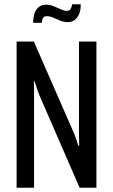

<svg xmlns="http://www.w3.org/2000/svg" viewBox="-20 -882 531 902"><path d="M58 0V-687H139L328 -255Q331 -248 334.5 -238Q338 -228 341.5 -217.5Q345 -207 348 -197H352Q352 -214 351.5 -231.5Q351 -249 351 -259V-687H433V0H354L164 -437Q160 -447 154 -464.5Q148 -482 143 -499H139Q140 -485 140 -465.5Q140 -446 140 -433V0ZM136 -775Q136 -803 143 -821.5Q150 -840 163.5 -850Q177 -860 195 -860Q215 -860 232 -853Q249 -846 265 -838.5Q281 -831 294 -831Q307 -831 312 -840Q317 -849 319 -862H359Q360 -836 352 -817Q344 -798 330.5 -788Q317 -778 299 -778Q280 -778 263 -785Q246 -792 230.5 -799Q215 -806 200 -806Q187 -806 182 -797.5Q177 -789 176 -775Z"/></svg>

Font: Archivo ExtraCondensed
Style: Regular
Weight: 400
Width: 2
Designer: Hector Gatti
Foundry: Omnibus-Type
Version: Version 2.001